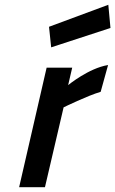

<svg xmlns="http://www.w3.org/2000/svg" viewBox="-20 -783 482 803"><path d="M442 -666 433 -763 185 -671 194 -585ZM168 0 246 -334C246 -334 346 -383 401 -399L432 -511C351 -498 265 -427 265 -427L282 -500H175L60 0Z"/></svg>

Font: RazerF5 SemiBold
Style: Italic
Weight: 600
Foundry: Razer Inc.
Version: Version 2